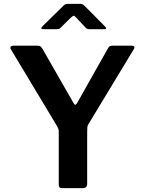

<svg xmlns="http://www.w3.org/2000/svg" viewBox="-20 -980 755 1000"><path d="M667 -742Q676 -742 679 -737Q682 -732 677 -724L441 -334Q436 -327 435 -318.5Q434 -310 434 -289V-22Q434 0 409 0H306Q294 0 290 -4.5Q286 -9 286 -19V-291Q286 -304 283.5 -310Q281 -316 276 -325L38 -721Q32 -730 35.5 -736Q39 -742 51 -742H174Q186 -742 190.5 -738.5Q195 -735 201 -726L362 -445Q367 -435 371.5 -434.5Q376 -434 382 -444L541 -726Q546 -736 551 -739Q556 -742 567 -742H667ZM426 -836 377 -888Q368 -898 364 -898Q360 -898 349 -888L296 -836Q290 -830 286.5 -829Q283 -828 275 -828H203Q196 -828 195.5 -832.5Q195 -837 201 -843L307 -947Q313 -954 319.5 -957Q326 -960 337 -960H398Q407 -960 412 -956.5Q417 -953 421 -949L526 -843Q541 -828 524 -828H447Q441 -828 435.5 -829.5Q430 -831 426 -836Z"/></svg>

Font: Libre Franklin SemiBold
Style: Regular
Weight: 600
Designer: Pablo Impallari, Rodrigo Fuenzalida, Nhung Nguyen
Foundry: Impallari Type
Version: Version 3.000